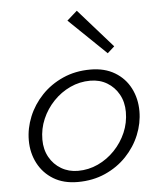

<svg xmlns="http://www.w3.org/2000/svg" viewBox="-53 -786 721 848"><g transform="rotate(-5 307.0 -362.0)"><path d="M356 -475Q419 -475 464 -448Q509 -421 532.5 -375Q556 -329 556 -273Q556 -220 535 -168.5Q514 -117 474.5 -75.5Q435 -34 380 -9.5Q325 15 258 15Q195 15 150.5 -12Q106 -39 82 -85Q58 -131 58 -187Q58 -240 79 -291.5Q100 -343 139.5 -384.5Q179 -426 234 -450.5Q289 -475 356 -475ZM263 -34Q310 -34 352 -53.5Q394 -73 426.5 -107Q459 -141 477.5 -184Q496 -227 496 -275Q496 -319 477 -353Q458 -387 425.5 -406.5Q393 -426 351 -426Q304 -426 262 -406.5Q220 -387 187.5 -353Q155 -319 136.5 -276Q118 -233 118 -185Q118 -141 137 -107Q156 -73 189 -53.5Q222 -34 263 -34ZM470 -568 439 -540 274 -699 319 -739Z"/></g></svg>

Font: Intel One Mono Light
Style: Italic
Weight: 300
Italic angle: -16°
Monospace: yes
Designer: Fred Shallcrass
Foundry: Frere-Jones Type LLC
Version: Version 1.004